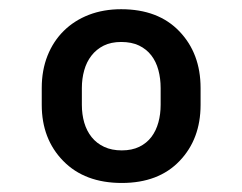

<svg xmlns="http://www.w3.org/2000/svg" viewBox="-20 -742 536 425"><path d="M248.2 -721.6Q330.3 -721.6 377.1 -672.6Q424 -623.6 424 -547.2V-509.9Q424 -434.3 377.5 -385.7Q331 -337 249.6 -337Q167.6 -337 120 -385.7Q72.4 -434.3 72.4 -509.9V-547.2Q72.4 -586.6 85.2 -618.8Q98 -650.9 121.3 -673.8Q144.5 -696.7 176.8 -709.2Q209.2 -721.6 248.2 -721.6ZM249.6 -409.1Q272 -409.1 288.4 -417.1Q304.7 -425.1 315.2 -438.9Q325.6 -452.8 330.6 -471.1Q335.6 -489.3 335.6 -509.9V-547.2Q335.6 -568.2 330.6 -586.8Q325.6 -605.5 315 -619.3Q304.3 -633.2 287.8 -641.2Q271.3 -649.1 248.2 -649.1Q225.9 -649.1 209.5 -641Q193.2 -632.8 182.4 -618.8Q171.5 -604.8 166.4 -586.3Q161.2 -567.8 161.2 -547.2V-509.9Q161.2 -489 166.5 -470.5Q171.9 -452.1 182.9 -438.4Q193.9 -424.7 210.6 -416.9Q227.3 -409.1 249.6 -409.1Z"/></svg>

Font: Inter P Extra Bold
Style: Regular
Weight: 800
Designer: Rasmus Andersson
Foundry: rsms
Version: Version 3.018;git-588b23468